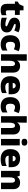

<svg xmlns="http://www.w3.org/2000/svg" viewBox="2400 -3216 826 5666"><g transform="rotate(90 2813.0 -383.0)"><path d="M337 -141C304 -141 285 -159 285 -195V-410H421V-553H285V-664H160L111 -548L26 -488V-410H93V-182C93 -32 166 10 274 10C346 10 387 -3 429 -21V-160C398 -149 371 -141 337 -141Z M937 -170C937 -267 891 -307 795 -346C703 -383 684 -390 684 -411C684 -426 701 -434 731 -434C764 -434 826 -418 881 -393L933 -516C864 -547 803 -563 730 -563C593 -563 502 -508 502 -400C502 -309 547 -266 639 -228C732 -190 757 -181 757 -157C757 -138 738 -129 695 -129C653 -129 573 -142 503 -174V-21C567 3 624 10 703 10C871 10 937 -65 937 -170Z M1295 10C1371 10 1426 -9 1472 -39V-191C1423 -160 1366 -142 1311 -142C1253 -142 1213 -179 1213 -275C1213 -368 1252 -413 1310 -413C1352 -413 1389 -400 1435 -380L1491 -521C1439 -547 1378 -563 1310 -563C1143 -563 1019 -475 1019 -274C1019 -77 1127 10 1295 10Z M1773 -652V-760H1582V0H1773V-243C1773 -352 1795 -413 1864 -413C1909 -413 1930 -375 1930 -302V0H2122V-360C2122 -503 2035 -563 1926 -563C1860 -563 1810 -542 1774 -485H1765C1768 -514 1773 -570 1773 -652Z M2501 -563C2338 -563 2228 -472 2228 -273C2228 -76 2352 10 2519 10C2615 10 2673 -3 2726 -31V-168C2665 -139 2611 -126 2542 -126C2464 -126 2424 -167 2421 -225H2762V-310C2762 -479 2662 -563 2501 -563ZM2508 -433C2560 -433 2588 -394 2589 -345H2425C2430 -406 2463 -433 2508 -433Z M3122 10C3198 10 3253 -9 3299 -39V-191C3250 -160 3193 -142 3138 -142C3080 -142 3040 -179 3040 -275C3040 -368 3079 -413 3137 -413C3179 -413 3216 -400 3262 -380L3318 -521C3266 -547 3205 -563 3137 -563C2970 -563 2846 -475 2846 -274C2846 -77 2954 10 3122 10Z M3600 -652V-760H3409V0H3600V-243C3600 -352 3622 -413 3691 -413C3736 -413 3757 -375 3757 -302V0H3949V-360C3949 -503 3862 -563 3753 -563C3687 -563 3637 -542 3601 -485H3592C3595 -514 3600 -570 3600 -652Z M4176 -776C4120 -776 4075 -759 4075 -691C4075 -625 4120 -607 4176 -607C4231 -607 4278 -625 4278 -691C4278 -759 4231 -776 4176 -776ZM4271 -553H4080V0H4271Z M4653 -563C4490 -563 4380 -472 4380 -273C4380 -76 4504 10 4671 10C4767 10 4825 -3 4878 -31V-168C4817 -139 4763 -126 4694 -126C4616 -126 4576 -167 4573 -225H4914V-310C4914 -479 4814 -563 4653 -563ZM4660 -433C4712 -433 4740 -394 4741 -345H4577C4582 -406 4615 -433 4660 -433Z M5368 -563C5290 -563 5234 -532 5199 -480H5192L5166 -553H5022V0H5213V-242C5213 -352 5232 -413 5304 -413C5351 -413 5371 -375 5371 -302V0H5562V-360C5562 -502 5482 -563 5368 -563Z"/></g></svg>

Font: Noto Sans Gurmukhi Black
Style: Regular
Weight: 900
Designer: Jelle Bosma - Monotype Design Team
Foundry: Monotype Imaging Inc.
Version: Version 2.004